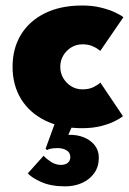

<svg xmlns="http://www.w3.org/2000/svg" viewBox="-20 -442 457 680"><path d="M272 -125.5Q296 -125.5 312.5 -134.2Q329 -143 335.5 -149.5L415.5 -30.5Q406.5 -23 386.8 -13Q367 -3 337.8 4.5Q308.5 12 271 12Q194.5 12 139.2 -15.5Q84 -43 54.2 -92Q24.5 -141 24.5 -205.5Q24.5 -270.5 54.2 -319.2Q84 -368 139.2 -395.2Q194.5 -422.5 271 -422.5Q307.5 -422.5 337 -415.2Q366.5 -408 387.2 -398.2Q408 -388.5 417 -381L335 -261.5Q332 -264.5 323.5 -270.2Q315 -276 302.2 -280.5Q289.5 -285 272 -285Q250 -285 232.2 -274Q214.5 -263 204 -245.2Q193.5 -227.5 193.5 -205.5Q193.5 -183.5 204 -165.5Q214.5 -147.5 232.2 -136.5Q250 -125.5 272 -125.5ZM211 218Q159.5 218 125.2 202.2Q91 186.5 78.5 172L134.5 109.5Q143.5 120 160.2 131Q177 142 196 142Q211.5 142 220.2 134.5Q229 127 229 114.5Q229 98 215.5 90.2Q202 82.5 184.5 82.5Q169 82.5 159.2 84.8Q149.5 87 146.5 89.5L141.5 84.5L180 -21L238.5 -2L222 35.5Q252 34.5 276.5 44.2Q301 54 315.5 72.5Q330 91 330 116.5Q330 148 314 170.8Q298 193.5 271 205.8Q244 218 211 218Z"/></svg>

Font: League Spartan Thin ExtraBold
Style: Regular
Weight: 800
Version: Version 2.002